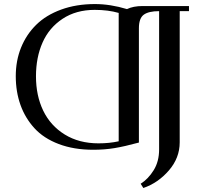

<svg xmlns="http://www.w3.org/2000/svg" viewBox="-20 -732 1012 951"><path d="M58.1 -355Q58.1 -431.2 84.2 -496.1Q110.4 -561 159.2 -609.1Q208 -657.2 283 -684.6Q357.9 -711.9 450.2 -711.9Q526.4 -711.9 608.9 -687Q640.1 -702.1 687 -702.1H916V-676.8H870.1V-26.9Q870.1 50.3 816.4 112.3Q762.7 174.3 689.9 199.2L676.8 178.2Q714.4 154.3 741.2 111.1Q768.1 67.9 768.1 7.8V-676.8Q716.3 -676.8 692.1 -659.2Q668 -641.6 668 -591.8V-25.9Q595.7 -6.3 546.6 1.7Q497.6 9.8 441.9 9.8Q345.7 9.8 271 -18.6Q196.3 -46.9 150.4 -97.2Q104.5 -147.5 81.3 -212.6Q58.1 -277.8 58.1 -355ZM158.2 -354Q158.2 -258.3 194.1 -183.8Q230 -109.4 300.8 -65.7Q371.6 -22 467.8 -22Q522 -22 567.9 -32.2V-668Q515.6 -683.1 449.2 -683.1Q356.9 -683.1 290 -638.9Q223.1 -594.7 190.7 -521.2Q158.2 -447.8 158.2 -354Z"/></svg>

Font: Dehuti Alt
Style: Bold
Weight: 700
Version: Version 1.2